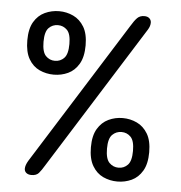

<svg xmlns="http://www.w3.org/2000/svg" viewBox="-50 -713 718 761"><g transform="rotate(5 309.5 -333.0)"><path d="M102.5 0Q90 0 82.2 -6.2Q74.5 -12.5 74.5 -23Q74.5 -36.5 85.5 -55L441 -621.5Q455 -645 465.8 -655.8Q476.5 -666.5 494 -666.5Q507 -666.5 514.2 -659.8Q521.5 -653 521.5 -642.5Q521.5 -629 512.5 -614.5L155.5 -45.5Q141.5 -22 131.8 -11Q122 0 102.5 0ZM444 -4Q414 -4 387.5 -16.2Q361 -28.5 344.5 -56.5Q328 -84.5 328 -130.5Q328 -176.5 344.5 -204Q361 -231.5 387.5 -244Q414 -256.5 444 -256.5Q474 -256.5 500.5 -244Q527 -231.5 543.5 -204Q560 -176.5 560 -130.5Q560 -84.5 543.5 -56.5Q527 -28.5 500.5 -16.2Q474 -4 444 -4ZM444 -59Q465.5 -59 480.5 -74.5Q495.5 -90 495.5 -130.5Q495.5 -170.5 480.5 -185.8Q465.5 -201 444 -201Q422.5 -201 407.2 -185.8Q392 -170.5 392 -130.5Q392 -90 407.2 -74.5Q422.5 -59 444 -59ZM156 -404Q126 -404 99.2 -416.2Q72.5 -428.5 56.2 -456.5Q40 -484.5 40 -530.5Q40 -576.5 56.2 -604Q72.5 -631.5 99.2 -644Q126 -656.5 156 -656.5Q186 -656.5 212.5 -644Q239 -631.5 255.5 -604Q272 -576.5 272 -530.5Q272 -484.5 255.5 -456.5Q239 -428.5 212.5 -416.2Q186 -404 156 -404ZM156 -459Q177.5 -459 192.5 -474.5Q207.5 -490 207.5 -530.5Q207.5 -570.5 192.5 -585.8Q177.5 -601 156 -601Q134.5 -601 119.5 -585.8Q104.5 -570.5 104.5 -530.5Q104.5 -490 119.5 -474.5Q134.5 -459 156 -459Z"/></g></svg>

Font: Sono Monospace Medium
Style: Regular
Weight: 500
Designer: Tyler Finck
Foundry: Tyler Finck
Version: Version 2.112